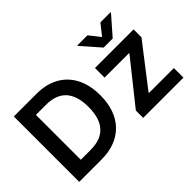

<svg xmlns="http://www.w3.org/2000/svg" viewBox="-112 -1139 1510 1510"><g transform="rotate(-45 643.0 -384.5)"><path d="M318.2 0H71.7V-727.3H323.2Q431.5 -727.3 509.4 -683.8Q587.4 -640.3 629.3 -558.9Q671.2 -477.6 671.2 -364.3Q671.2 -250.7 629.1 -169Q587 -87.4 508 -43.7Q429 0 318.2 0ZM203.5 -114H311.8Q540.5 -114 540.5 -364.3Q540.5 -613.3 315.7 -613.3H203.5ZM783.4 0V-81.7L1064.6 -434.3V-438.9H792.6V-545.5H1221.9V-457.7L954.2 -111.2V-106.5H1231.2V0ZM932.5 -769.2 1004.6 -678.3 1076.7 -769.2H1189.3V-764.2L1055 -610.8H954.5L820 -764.2V-769.2Z"/></g></svg>

Font: Inter Zeller Semi Bold
Style: Regular
Weight: 600
Designer: Rasmus Andersson; Joe Bland
Foundry: zeller
Version: Version 3.015;git-dec3a8cb1